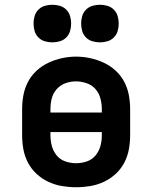

<svg xmlns="http://www.w3.org/2000/svg" viewBox="-20 -779 640 807"><path d="M300 8Q270 8 240.5 3Q211 -2 184 -14.5Q157 -27 134.5 -47.5Q112 -68 98 -94.5Q84 -121 78.5 -150.5Q73 -180 73 -210V-320Q73 -350 78.5 -379.5Q84 -409 98 -435.5Q112 -462 134.5 -482.5Q157 -503 184 -515.5Q211 -528 240.5 -534.5Q270 -541 300 -541Q330 -541 359.5 -534.5Q389 -528 416 -515.5Q443 -503 465.5 -482.5Q488 -462 502 -435.5Q516 -409 521.5 -379.5Q527 -350 527 -320V-210Q527 -180 521.5 -150.5Q516 -121 502 -94.5Q488 -68 465.5 -47.5Q443 -27 416 -14.5Q389 -2 359.5 3Q330 8 300 8ZM408 -306V-320Q408 -343 402 -365.5Q396 -388 381 -405Q366 -422 343.5 -429.5Q321 -437 299 -437Q276 -437 254.5 -429Q233 -421 218 -404Q203 -387 197.5 -365Q192 -343 192 -320V-306ZM300 -93Q323 -93 345 -100.5Q367 -108 381.5 -125.5Q396 -143 402 -165Q408 -187 408 -210V-224H192V-210Q192 -187 198 -165Q204 -143 218.5 -125.5Q233 -108 255 -100.5Q277 -93 300 -93ZM400 -601Q384 -601 368.5 -605.5Q353 -610 341.5 -621.5Q330 -633 325.5 -648.5Q321 -664 321 -680Q321 -696 325.5 -711.5Q330 -727 341.5 -738.5Q353 -750 368.5 -754.5Q384 -759 400 -759Q416 -759 431.5 -754.5Q447 -750 458.5 -738.5Q470 -727 474.5 -711.5Q479 -696 479 -680Q479 -664 474.5 -648.5Q470 -633 458.5 -621.5Q447 -610 431.5 -605.5Q416 -601 400 -601ZM200 -601Q184 -601 168.5 -605.5Q153 -610 141.5 -621.5Q130 -633 125.5 -648.5Q121 -664 121 -680Q121 -696 125.5 -711.5Q130 -727 141.5 -738.5Q153 -750 168.5 -754.5Q184 -759 200 -759Q216 -759 231.5 -754.5Q247 -750 258.5 -738.5Q270 -727 274.5 -711.5Q279 -696 279 -680Q279 -664 274.5 -648.5Q270 -633 258.5 -621.5Q247 -610 231.5 -605.5Q216 -601 200 -601Z"/></svg>

Font: Iosevka Curly Extended
Style: Bold
Weight: 700
Width: 7
Monospace: yes
Designer: Belleve Invis
Foundry: Belleve Invis
Version: Version 11.1.0; ttfautohint (v1.8.3)